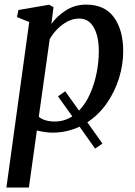

<svg xmlns="http://www.w3.org/2000/svg" viewBox="-20 -580 602 854"><path d="M8.5 254 110 -482 55.5 -504 62 -535.5 198.5 -559 218 -548 208.5 -473.5Q232.5 -507.5 272.5 -533.5Q312.5 -559.5 363.5 -559.5Q446 -559.5 487 -502.8Q528 -446 528 -352Q528 -292.5 509.5 -232.5Q491 -172.5 455.2 -121Q419.5 -69.5 368.5 -36L435.5 58.5L403 81L334 -16.5Q307 -4 276.8 3Q246.5 10 213 10Q196.5 10 178.5 7.2Q160.5 4.5 144 0.5L108.5 254ZM152.5 -60.5Q178.5 -39.5 224 -39.5Q266 -39.5 301.5 -62.5L238 -151.5L270 -174L331.5 -88Q361 -118.5 380.5 -162.5Q400 -206.5 409.8 -255.8Q419.5 -305 419.5 -352Q419.5 -419.5 396.8 -458.5Q374 -497.5 332.5 -497.5Q304 -497.5 278.5 -483.5Q253 -469.5 233 -448.5Q213 -427.5 201 -405.5Z"/></svg>

Font: Merriweather Text Regular
Style: Italic
Weight: 400
Italic angle: -7.8°
Designer: Eben Sorkin
Foundry: Eben Sorkin
Version: Version 2.100; ttfautohint (v1.7.19-72a1) -l 8 -r 50 -G 200 